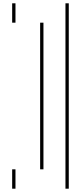

<svg xmlns="http://www.w3.org/2000/svg" viewBox="-20 -880 489 1160"><path d="M53.5 143V260H375.5V-860H53.5V-743H222.5V143ZM73.5 143H242.5V-743H73.5V-860H395.5V260H73.5Z"/></svg>

Font: Hussar Plate
Style: Regular
Weight: 700
Foundry: Cannot Into Space Fonts
Version: Version 0.798247